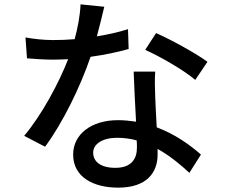

<svg xmlns="http://www.w3.org/2000/svg" viewBox="-20 -817 1040 882"><path d="M933 -533C885 -569 768 -634 697 -665L647 -588C714 -558 823 -496 877 -450ZM568 -683C524 -669 475 -658 425 -650C439 -702 451 -752 459 -786L350 -797C348 -746 337 -689 323 -637C289 -634 255 -633 222 -633C182 -633 134 -638 97 -645L104 -549C143 -546 184 -543 222 -543C245 -543 269 -544 293 -545C250 -435 172 -289 91 -193L187 -143C268 -252 349 -418 396 -556C461 -565 522 -578 571 -592ZM609 -138C609 -88 584 -46 510 -46C443 -46 408 -74 408 -116C408 -156 452 -184 517 -184C549 -184 580 -180 608 -172C609 -159 609 -147 609 -138ZM594 -488C596 -424 601 -334 605 -258C578 -262 551 -265 522 -265C399 -265 316 -200 316 -107C316 -4 408 45 523 45C653 45 704 -23 704 -107V-133C763 -100 812 -58 850 -23L903 -107C853 -151 784 -201 700 -232C697 -286 694 -341 693 -373C692 -413 690 -447 693 -488Z"/></svg>

Font: Noto Sans Japanese Medium
Style: Regular
Weight: 500
Designer: Ryoko NISHIZUKA (kana & ideographs); Paul D. Hunt (Latin, Greek & Cyrillic); Wenlong ZHANG (bopomofo); Sandoll Communica
Foundry: Adobe Systems Incorporated
Version: Version 1.000;PS 1;hotconv 1.0.78;makeotf.lib2.5.61930